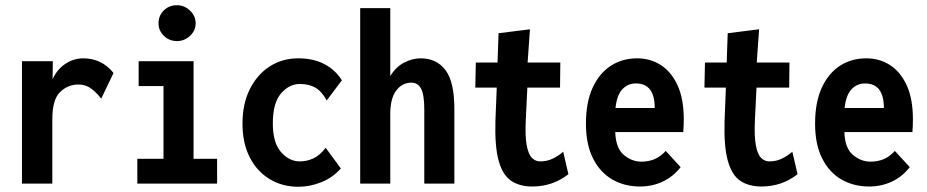

<svg xmlns="http://www.w3.org/2000/svg" viewBox="-20 -702 3544 734"><path d="M64 0V-468H182L181 -399Q198 -437 230 -458Q262 -479 298 -479Q369 -479 414 -423L367 -325Q350 -347 329 -363Q308 -379 280 -379Q240 -379 210 -350.5Q180 -322 180 -246V0Z M505 0V-95H605V-373H510V-468H720V-95H810V0ZM657 -545Q627 -545 606.5 -565Q586 -585 586 -613Q586 -642 606 -662Q626 -682 657 -682Q685 -682 706.5 -661.5Q728 -641 728 -613Q728 -585 706.5 -565Q685 -545 657 -545Z M1121 12Q1059 12 1010.5 -17.5Q962 -47 934.5 -101Q907 -155 907 -230Q907 -305 935 -361Q963 -417 1011 -448Q1059 -479 1120 -479Q1178 -479 1220 -457Q1262 -435 1287 -395L1229 -318Q1210 -353 1185.5 -367Q1161 -381 1126 -381Q1086 -381 1054.5 -345Q1023 -309 1023 -230Q1023 -156 1054.5 -120.5Q1086 -85 1126 -85Q1153 -85 1178 -96.5Q1203 -108 1225 -137L1283 -58Q1251 -22 1207.5 -5Q1164 12 1121 12Z M1357 0V-671H1472V-411Q1493 -446 1524.5 -462.5Q1556 -479 1588 -479Q1649 -479 1683 -434Q1717 -389 1717 -285V0H1602V-283Q1602 -341 1589.5 -363.5Q1577 -386 1553 -386Q1517 -386 1494.5 -355.5Q1472 -325 1472 -267V0Z M2015 11Q1967 11 1934.5 -10.5Q1902 -32 1886.5 -87Q1871 -142 1874 -241L1879 -367H1797L1799 -463H1882L1886 -575L2006 -590L1997 -463H2122L2121 -367H1996L1990 -243Q1987 -181 1993.5 -146.5Q2000 -112 2013.5 -98.5Q2027 -85 2045 -85Q2072 -85 2094 -96Q2116 -107 2133 -122L2153 -36Q2093 11 2015 11Z M2427 11Q2367 11 2320.5 -16Q2274 -43 2247 -96.5Q2220 -150 2220 -229Q2220 -311 2245.5 -366.5Q2271 -422 2315 -450.5Q2359 -479 2416 -479Q2466 -479 2506 -453.5Q2546 -428 2570 -376.5Q2594 -325 2594 -245Q2594 -235 2593.5 -221Q2593 -207 2592 -197H2332Q2334 -136 2364.5 -110Q2395 -84 2432 -84Q2459 -84 2482 -93.5Q2505 -103 2525 -125L2582 -63Q2553 -26 2513 -7.5Q2473 11 2427 11ZM2333 -289H2483Q2483 -383 2411 -383Q2380 -383 2359 -360.5Q2338 -338 2333 -289Z M2891 11Q2843 11 2810.5 -10.5Q2778 -32 2762.5 -87Q2747 -142 2750 -241L2755 -367H2673L2675 -463H2758L2762 -575L2882 -590L2873 -463H2998L2997 -367H2872L2866 -243Q2863 -181 2869.5 -146.5Q2876 -112 2889.5 -98.5Q2903 -85 2921 -85Q2948 -85 2970 -96Q2992 -107 3009 -122L3029 -36Q2969 11 2891 11Z M3303 11Q3243 11 3196.5 -16Q3150 -43 3123 -96.5Q3096 -150 3096 -229Q3096 -311 3121.5 -366.5Q3147 -422 3191 -450.5Q3235 -479 3292 -479Q3342 -479 3382 -453.5Q3422 -428 3446 -376.5Q3470 -325 3470 -245Q3470 -235 3469.5 -221Q3469 -207 3468 -197H3208Q3210 -136 3240.5 -110Q3271 -84 3308 -84Q3335 -84 3358 -93.5Q3381 -103 3401 -125L3458 -63Q3429 -26 3389 -7.5Q3349 11 3303 11ZM3209 -289H3359Q3359 -383 3287 -383Q3256 -383 3235 -360.5Q3214 -338 3209 -289Z"/></svg>

Font: Inconsolata SemiCondensed ExtraBold
Style: Regular
Weight: 800
Width: 4
Monospace: yes
Designer: Raph Levien, Cyreal, Brenton Simpson
Foundry: Raph Levien, Cyreal, Google
Version: Version 3.100; ttfautohint (v1.8.4.7-5d5b)